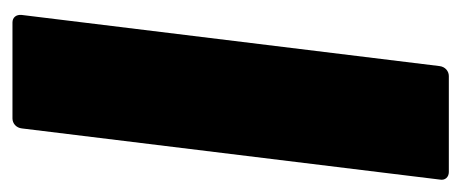

<svg xmlns="http://www.w3.org/2000/svg" viewBox="-236 -504 740 308"><g transform="rotate(90 134.0 -350.0)"><path d="M16 0H170C178 0 185 -6 186 -15L268 -685C270 -694 264 -700 256 -700H102C94 -700 87 -694 86 -685L4 -15C3 -6 8 0 16 0Z"/></g></svg>

Font: Barlow Condensed Black
Style: Italic
Weight: 900
Width: 3
Italic angle: -7°
Designer: Jeremy Tribby
Foundry: Tribby Type
Version: Version 1.422;hotconv 1.0.109;makeotfexe 2.5.65596